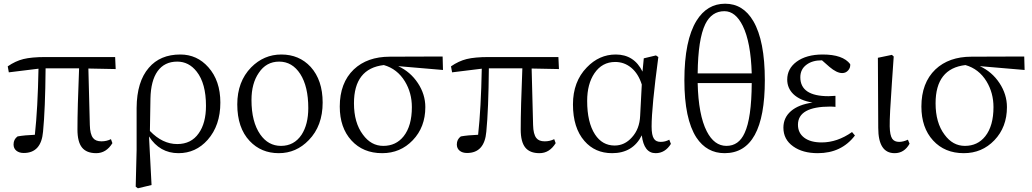

<svg xmlns="http://www.w3.org/2000/svg" viewBox="-20 -808 5538 1030"><path d="M496.1 13.7Q444.3 13.7 419.9 -16.6Q395.5 -46.9 395.5 -113.3Q395.5 -228.5 404.3 -441.4H224.6Q222.7 -220.7 210.9 -101.6Q201.2 12.7 107.4 12.7Q83 12.7 67.9 0.5Q52.7 -11.7 52.7 -33.2Q52.7 -60.5 74.2 -76.2Q113.3 -83 167 -85Q182.6 -226.6 186.5 -439.5L27.3 -419.9L21.5 -452.1Q62.5 -480.5 105.5 -491.2Q149.4 -502 223.6 -502H597.7L600.6 -437.5L454.1 -440.4L461.9 -137.7Q462.9 -87.9 479.5 -67.4Q493.2 -49.8 524.4 -49.8Q551.8 -49.8 575.2 -61.5L583 -40Q549.8 13.7 496.1 13.7Z M719.7 202.1 708 193.4 712.9 -3.9V-229.5Q713.9 -370.1 778.3 -444.3Q838.9 -515.6 947.3 -515.6Q1037.1 -515.6 1097.7 -447.3Q1162.1 -375 1162.1 -257.8Q1162.1 -134.8 1093.8 -57.6Q1030.3 13.7 937.5 13.7Q836.9 13.7 779.3 -76.2L793 184.6ZM930.7 -35.2Q1005.9 -35.2 1045.9 -92.8Q1085 -147.5 1085 -240.2Q1085 -360.4 1035.2 -423.8Q993.2 -477.5 930.7 -477.5Q862.3 -477.5 825.2 -425.8Q789.1 -375 787.1 -279.3L784.2 -105.5Q851.6 -35.2 930.7 -35.2Z M1475.6 13.7Q1380.9 13.7 1319.3 -51.8Q1252.9 -122.1 1252.9 -248Q1252.9 -370.1 1327.1 -446.3Q1395.5 -515.6 1489.3 -515.6Q1585 -515.6 1646.5 -449.2Q1710.9 -377.9 1710.9 -257.8Q1710.9 -132.8 1636.7 -56.6Q1569.3 13.7 1475.6 13.7ZM1487.3 -25.4Q1557.6 -25.4 1597.7 -85Q1633.8 -140.6 1633.8 -228.5Q1633.8 -343.8 1590.8 -411.1Q1547.9 -477.5 1477.5 -477.5Q1408.2 -477.5 1368.2 -417Q1329.1 -360.4 1329.1 -271.5Q1329.1 -154.3 1376 -86.9Q1418.9 -25.4 1487.3 -25.4Z M2030.3 13.7Q1927.7 13.7 1865.2 -54.7Q1802.7 -123 1802.7 -236.3Q1802.7 -363.3 1877.9 -435.5Q1950.2 -503.9 2071.3 -503.9L2354.5 -504.9L2356.4 -432.6L2116.2 -453.1Q2181.6 -422.9 2221.7 -362.3Q2261.7 -301.8 2261.7 -233.4Q2261.7 -126 2194.3 -55.7Q2127.9 13.7 2030.3 13.7ZM2036.1 -25.4Q2104.5 -25.4 2145.5 -77.1Q2189.5 -132.8 2189.5 -233.4Q2189.5 -309.6 2152.3 -371.1Q2111.3 -438.5 2039.1 -459Q1878.9 -440.4 1878.9 -253.9Q1878.9 -149.4 1926.8 -85.9Q1970.7 -25.4 2036.1 -25.4Z M2874 13.7Q2822.3 13.7 2797.9 -16.6Q2773.4 -46.9 2773.4 -113.3Q2773.4 -228.5 2782.2 -441.4H2602.5Q2600.6 -220.7 2588.9 -101.6Q2579.1 12.7 2485.4 12.7Q2460.9 12.7 2445.8 0.5Q2430.7 -11.7 2430.7 -33.2Q2430.7 -60.5 2452.1 -76.2Q2491.2 -83 2544.9 -85Q2560.5 -226.6 2564.5 -439.5L2405.3 -419.9L2399.4 -452.1Q2440.4 -480.5 2483.4 -491.2Q2527.3 -502 2601.6 -502H2975.6L2978.5 -437.5L2832 -440.4L2839.8 -137.7Q2840.8 -87.9 2857.4 -67.4Q2871.1 -49.8 2902.3 -49.8Q2929.7 -49.8 2953.1 -61.5L2960.9 -40Q2927.7 13.7 2874 13.7Z M3263.7 13.7Q3171.9 13.7 3115.2 -51.8Q3053.7 -122.1 3053.7 -248Q3053.7 -370.1 3127.9 -446.3Q3194.3 -515.6 3283.2 -515.6Q3381.8 -515.6 3426.8 -423.8L3433.6 -495.1L3499 -510.7L3511.7 -502Q3475.6 -233.4 3475.6 -128.9Q3475.6 -82 3488.3 -63.5Q3499 -46.9 3524.4 -46.9Q3548.8 -46.9 3570.3 -58.6L3579.1 -36.1Q3547.9 13.7 3497.1 13.7Q3434.6 13.7 3422.9 -82Q3375 13.7 3263.7 13.7ZM3277.3 -27.3Q3331.1 -27.3 3370.1 -71.3Q3411.1 -116.2 3414.1 -186.5L3422.9 -354.5Q3404.3 -413.1 3366.7 -444.3Q3329.1 -475.6 3280.3 -475.6Q3210 -475.6 3168.9 -415Q3129.9 -357.4 3129.9 -266.6Q3129.9 -151.4 3171.9 -86.9Q3210.9 -27.3 3277.3 -27.3Z M3867.2 13.7Q3771.5 13.7 3715.8 -70.3Q3651.4 -169.9 3651.4 -377Q3651.4 -591.8 3716.8 -697.3Q3773.4 -788.1 3870.1 -788.1Q3966.8 -788.1 4021.5 -694.3Q4083 -588.9 4083 -377.9Q4083 13.7 3867.2 13.7ZM3877 -25.4Q3943.4 -25.4 3974.6 -94.7Q4011.7 -173.8 4012.7 -362.3H3722.7Q3726.6 -191.4 3771.5 -103.5Q3811.5 -25.4 3877 -25.4ZM3722.7 -414.1H4012.7Q4007.8 -581.1 3964.8 -668.9Q3925.8 -748 3866.2 -748Q3797.9 -748 3763.7 -678.7Q3724.6 -598.6 3722.7 -414.1Z M4367.2 13.7Q4286.1 13.7 4235.4 -22.5Q4182.6 -59.6 4182.6 -123Q4182.6 -176.8 4223.1 -211.9Q4263.7 -247.1 4338.9 -257.8Q4271.5 -268.6 4235.4 -303.7Q4203.1 -335.9 4203.1 -380.9Q4203.1 -439.5 4252.9 -476.6Q4305.7 -515.6 4393.6 -515.6Q4502 -515.6 4541 -463.9Q4543 -445.3 4530.3 -430.7Q4517.6 -416 4498 -416Q4468.8 -416 4429.7 -449.2L4389.6 -484.4H4387.7Q4337.9 -484.4 4306.6 -460.9Q4273.4 -436.5 4273.4 -393.6Q4273.4 -292 4424.8 -292Q4440.4 -292 4461.9 -293.9V-234.4Q4459 -234.4 4455.1 -235.4Q4439.5 -236.3 4434.6 -236.3Q4260.7 -236.3 4260.7 -138.7Q4260.7 -94.7 4294.4 -69.3Q4328.1 -43.9 4387.7 -43.9Q4471.7 -43.9 4550.8 -99.6L4566.4 -81.1Q4494.1 13.7 4367.2 13.7Z M4779.3 13.7Q4691.4 13.7 4691.4 -122.1L4689.5 -498L4764.6 -513.7L4774.4 -504.9Q4770.5 -449.2 4764.6 -362.3Q4752 -186.5 4752.9 -129.9Q4753.9 -82 4766.6 -63.5Q4778.3 -46.9 4803.7 -46.9Q4825.2 -46.9 4850.6 -58.6L4859.4 -37.1Q4831.1 13.7 4779.3 13.7Z M5150.4 13.7Q5047.9 13.7 4985.4 -54.7Q4922.9 -123 4922.9 -236.3Q4922.9 -363.3 4998 -435.5Q5070.3 -503.9 5191.4 -503.9L5474.6 -504.9L5476.6 -432.6L5236.3 -453.1Q5301.8 -422.9 5341.8 -362.3Q5381.8 -301.8 5381.8 -233.4Q5381.8 -126 5314.5 -55.7Q5248 13.7 5150.4 13.7ZM5156.2 -25.4Q5224.6 -25.4 5265.6 -77.1Q5309.6 -132.8 5309.6 -233.4Q5309.6 -309.6 5272.5 -371.1Q5231.4 -438.5 5159.2 -459Q4999 -440.4 4999 -253.9Q4999 -149.4 5046.9 -85.9Q5090.8 -25.4 5156.2 -25.4Z"/></svg>

Font: Bpmf GenRyu Min R
Style: R
Weight: 400
Foundry: But Ko
Version: Version 1.320